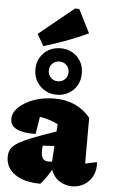

<svg xmlns="http://www.w3.org/2000/svg" viewBox="-67 -1098 684 1153"><g transform="rotate(5 275.0 -521.0)"><path d="M222 12Q124 12 68 -27Q12 -66 12 -133Q12 -158 23 -178Q34 -198 63 -216.5Q92 -235 147.5 -257Q203 -279 291 -309L294 -353Q246 -378 184 -388L167 -283Q14 -281 14 -360Q14 -399 48.5 -432Q83 -465 139.5 -485Q196 -505 262 -505Q400 -505 479 -408V-132L549 -147Q554 -102 536.5 -66Q519 -30 486 -9.5Q453 11 411 11Q373 11 337.5 -10.5Q302 -32 285 -77Q259 -32 222 12ZM214 -186Q214 -152 225 -138.5Q236 -125 259 -125Q270 -125 280 -126L286 -221L216 -217Q214 -201 214 -186ZM272 -529Q232 -529 200.5 -547.5Q169 -566 150.5 -597.5Q132 -629 132 -669Q132 -710 150.5 -741.5Q169 -773 200.5 -791Q232 -809 272 -809Q333 -809 372.5 -769.5Q412 -730 412 -669Q412 -629 394 -597.5Q376 -566 344.5 -547.5Q313 -529 272 -529ZM272 -610Q298 -610 315 -627Q332 -644 332 -669Q332 -695 315 -712Q298 -729 272 -729Q247 -729 230 -712Q213 -695 213 -669Q213 -644 230 -627Q247 -610 272 -610ZM167 -813 127 -883 337 -1054H363L434 -913Q368 -882 301.5 -857.5Q235 -833 167 -813Z"/></g></svg>

Font: Piazzolla Black
Style: Regular
Weight: 900
Designer: Juan Pablo del Peral
Foundry: Huerta Tipografica
Version: Version 1.330